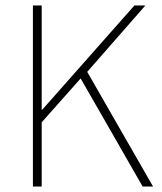

<svg xmlns="http://www.w3.org/2000/svg" viewBox="-20 -680 590 700"><path d="M100 0V-660H132V-280H134L470 -660H510L298 -418L538 0H500L274 -394L132 -234V0Z"/></svg>

Font: Assistant ExtraLight
Style: Regular
Weight: 200
Designer: Hebrew By Ben Nathan, Latin by Paul Hunt
Version: Version 3.000